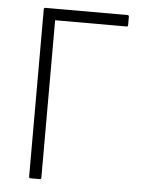

<svg xmlns="http://www.w3.org/2000/svg" viewBox="-49 -695 547 735"><g transform="rotate(5 224.0 -327.5)"><path d="M96 0Q90 0 90 -6V-649Q90 -655 96 -655H411Q417 -655 417 -649V-617Q417 -611 411 -611H137V-6Q137 0 131 0Z"/></g></svg>

Font: Sofia Sans Semi Condensed Light
Style: Regular
Weight: 300
Designer: Botio Nikoltchev, Ani Petrova
Foundry: lettersoup
Version: Version 4.100; ttfautohint (v1.8.4.7-5d5b)